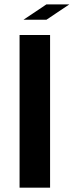

<svg xmlns="http://www.w3.org/2000/svg" viewBox="-20 -871 342 891"><path d="M70.8 -708.5H212.4V0H70.8ZM88.9 -779.3 195.3 -850.6H301.8L195.3 -779.3Z"/></svg>

Font: Blazma
Style: Regular
Weight: 400
Designer: GGBotNet
Version: 1.00